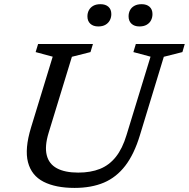

<svg xmlns="http://www.w3.org/2000/svg" viewBox="-20 -910 924 940"><path d="M218 -259.5Q198 -194 208.8 -150.5Q219.5 -107 258.8 -86Q298 -65 363 -65Q424 -65 469.5 -83.2Q515 -101.5 547.2 -142Q579.5 -182.5 599.5 -249L717 -632.5L633 -655L645 -694.5H884.5L873 -655L782 -632L665 -248Q637 -155.5 593.5 -98.8Q550 -42 488.8 -16Q427.5 10 345 10Q252.5 10 193.2 -20.2Q134 -50.5 117 -115.8Q100 -181 132 -286L238 -632.5L154.5 -655L166.5 -694.5H435L423 -655L332 -632ZM461 -780.5Q436.5 -780.5 422.2 -793.8Q408 -807 408 -830Q408 -846.5 415.2 -860Q422.5 -873.5 436.5 -881.5Q450.5 -889.5 472 -889.5Q496.5 -889.5 510.8 -876.8Q525 -864 525 -841Q525 -824.5 517.8 -810.8Q510.5 -797 496.5 -788.8Q482.5 -780.5 461 -780.5ZM662.5 -780.5Q638 -780.5 623.8 -793.8Q609.5 -807 609.5 -830Q609.5 -846.5 616.5 -860Q623.5 -873.5 638 -881.5Q652.5 -889.5 673.5 -889.5Q698 -889.5 712.2 -876.8Q726.5 -864 726.5 -841Q726.5 -824.5 719.5 -810.8Q712.5 -797 698.2 -788.8Q684 -780.5 662.5 -780.5Z"/></svg>

Font: Newsreader 10pt
Style: Italic
Weight: 400
Italic angle: -17°
Version: Version 1.003